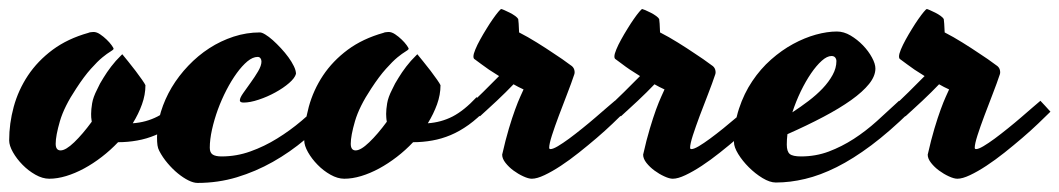

<svg xmlns="http://www.w3.org/2000/svg" viewBox="-86 -365 2323 421"><path d="M36.1 -49.8Q36.1 -35.2 46.9 -35.2Q58.1 -35.2 76.7 -53Q95.2 -70.8 115.2 -98.1Q114.3 -103.5 114 -107.7Q113.8 -111.8 113.8 -115.2Q113.8 -125 116 -138.4Q118.2 -151.9 127 -168.9Q132.8 -182.1 141.1 -194.8Q147.9 -206.1 157.7 -219Q167.5 -231.9 179.2 -243.2L182.1 -246.1Q187 -240.2 195.1 -230.2Q203.1 -220.2 211.2 -209.7Q219.2 -199.2 225.3 -190.4Q231.4 -181.6 232.9 -178.2Q232.9 -157.2 225.3 -136.2Q217.8 -115.2 205.1 -94.7Q234.4 -96.7 259.5 -109.6Q284.7 -122.6 312 -151.9Q316.4 -147.5 323.5 -139.9Q330.6 -132.3 335 -127Q314.5 -105.5 294.7 -91.3Q274.9 -77.1 255.1 -68.8Q235.4 -60.5 214.8 -56.9Q194.3 -53.2 172.9 -53.2Q156.2 -35.6 137.2 -21Q118.2 -6.3 98.4 4.4Q78.6 15.1 59.1 21Q39.6 26.9 22 26.9Q7.3 26.9 -8.3 18.1Q-23.9 9.3 -36.6 -3.7Q-49.3 -16.6 -57.6 -31.2Q-65.9 -45.9 -65.9 -57.1Q-65.9 -94.2 -55.9 -130.9Q-45.9 -167.5 -24.7 -199.5Q-3.4 -231.4 29.5 -255.9Q62.5 -280.3 107.9 -293Q109.4 -293.9 113 -294.4Q116.7 -294.9 119.1 -294.9Q126 -294.9 133.5 -289.8Q141.1 -284.7 147.7 -278.3Q154.3 -272 158.7 -265.9Q163.1 -259.8 163.1 -257.8Q162.1 -255.4 155.8 -251.7Q149.4 -248 138.7 -239.3Q127.9 -230.5 113.3 -214.1Q98.6 -197.8 81.1 -170.9Q54.7 -131.3 45.4 -99.4Q36.1 -67.4 36.1 -49.8Z M347.2 36.1Q338.4 36.1 327.1 30.5Q315.9 24.9 304.2 15.4Q292.5 5.9 281.5 -7.1Q270.5 -20 263.2 -34.2Q260.3 -39.6 259.3 -46.4Q258.3 -53.2 258.3 -64Q258.3 -91.8 266.8 -119.9Q275.4 -147.9 290.5 -173.3Q305.7 -198.7 326.9 -220.9Q348.1 -243.2 373 -259.3Q397.9 -275.4 426.3 -284.7Q454.6 -293.9 483.9 -293.9Q488.3 -293.9 495.8 -289.3Q503.4 -284.7 512.2 -276.9Q521 -269 530 -259.3Q539.1 -249.5 546.4 -239.5Q553.7 -229.5 558.3 -220Q563 -210.4 563 -203.1Q560.5 -193.8 547.9 -182.9Q535.2 -171.9 517.8 -162.4Q500.5 -152.8 481.4 -146.5Q462.4 -140.1 448.2 -140.1Q439.9 -140.1 439.9 -145Q439.9 -150.4 447.3 -160.9Q454.6 -171.4 463.6 -183.8Q472.7 -196.3 480 -208.7Q487.3 -221.2 487.3 -230Q487.3 -234.4 485.1 -237.3Q482.9 -240.2 479 -240.2Q468.3 -240.2 456.5 -230.5Q444.8 -220.7 433.1 -204.6Q421.4 -188.5 410.6 -167.7Q399.9 -147 391.8 -125Q383.8 -103 378.9 -81.1Q374 -59.1 374 -41Q374 -30.3 380.4 -26.1Q386.7 -22 399.9 -22Q432.6 -22 463.1 -33Q493.7 -43.9 521.7 -61.3Q549.8 -78.6 575.2 -100.1Q600.6 -121.6 623 -143.1Q628.4 -136.7 636.2 -130.6Q644 -124.5 647.9 -120.1Q617.7 -88.4 583.7 -59.8Q549.8 -31.2 512.2 -10Q474.6 11.2 433.3 23.7Q392.1 36.1 347.2 36.1Z M683.1 -49.8Q683.1 -35.2 693.8 -35.2Q705.1 -35.2 723.6 -53Q742.2 -70.8 762.2 -98.1Q761.2 -103.5 761 -107.7Q760.7 -111.8 760.7 -115.2Q760.7 -125 762.9 -138.4Q765.1 -151.9 773.9 -168.9Q779.8 -182.1 788.1 -194.8Q794.9 -206.1 804.7 -219Q814.5 -231.9 826.2 -243.2L829.1 -246.1Q834 -240.2 842 -230.2Q850.1 -220.2 858.2 -209.7Q866.2 -199.2 872.3 -190.4Q878.4 -181.6 879.9 -178.2Q879.9 -157.2 872.3 -136.2Q864.7 -115.2 852.1 -94.7Q881.3 -96.7 906.5 -109.6Q931.6 -122.6 959 -151.9Q963.4 -147.5 970.5 -139.9Q977.5 -132.3 981.9 -127Q961.4 -105.5 941.7 -91.3Q921.9 -77.1 902.1 -68.8Q882.3 -60.5 861.8 -56.9Q841.3 -53.2 819.8 -53.2Q803.2 -35.6 784.2 -21Q765.1 -6.3 745.4 4.4Q725.6 15.1 706.1 21Q686.5 26.9 668.9 26.9Q654.3 26.9 638.7 18.1Q623 9.3 610.4 -3.7Q597.7 -16.6 589.4 -31.2Q581.1 -45.9 581.1 -57.1Q581.1 -94.2 591.1 -130.9Q601.1 -167.5 622.3 -199.5Q643.6 -231.4 676.5 -255.9Q709.5 -280.3 754.9 -293Q756.3 -293.9 760 -294.4Q763.7 -294.9 766.1 -294.9Q772.9 -294.9 780.5 -289.8Q788.1 -284.7 794.7 -278.3Q801.3 -272 805.7 -265.9Q810.1 -259.8 810.1 -257.8Q809.1 -255.4 802.7 -251.7Q796.4 -248 785.6 -239.3Q774.9 -230.5 760.3 -214.1Q745.6 -197.8 728 -170.9Q701.7 -131.3 692.4 -99.4Q683.1 -67.4 683.1 -49.8Z M1173.3 -202.1Q1167 -183.1 1157.5 -158.7Q1147.9 -134.3 1139.2 -110.8Q1130.4 -87.4 1124.3 -68.4Q1118.2 -49.3 1118.2 -41Q1118.2 -38.1 1121.1 -38.1Q1126.5 -38.1 1137.2 -44.4Q1147.9 -50.8 1161.9 -61Q1175.8 -71.3 1190.9 -83.5Q1206.1 -95.7 1220 -107.7Q1233.9 -119.6 1245.1 -129.4Q1256.3 -139.2 1262.2 -144Q1266.6 -139.6 1272.7 -132.8Q1278.8 -126 1284.2 -120.1Q1273.4 -109.4 1257.3 -94Q1241.2 -78.6 1222.4 -62.5Q1203.6 -46.4 1183.3 -30.3Q1163.1 -14.2 1143.8 -1.5Q1124.5 11.2 1107.9 19Q1091.3 26.9 1080.1 26.9Q1072.8 26.9 1061.5 21.7Q1050.3 16.6 1040 9Q1029.8 1.5 1022.5 -7.8Q1015.1 -17.1 1015.1 -25.9Q1022.5 -58.6 1029.8 -83Q1037.1 -107.4 1043.5 -124.8Q1049.8 -142.1 1054.7 -152.8Q1059.6 -163.6 1062 -168.9Q1056.2 -171.4 1050.8 -174.3Q1045.4 -177.2 1040 -180.2Q1032.2 -171.9 1022.7 -162.6Q1013.2 -153.3 1003.4 -144Q993.7 -134.8 983.9 -126Q974.1 -117.2 966.3 -109.9L942.9 -133.8Q955.6 -146 973.4 -163.3Q991.2 -180.7 1008.3 -198.2Q996.1 -205.6 986.3 -212.2Q976.6 -218.8 969.7 -224.1Q961.4 -230 955.1 -234.9Q952.1 -236.3 952.1 -241.2Q952.1 -246.6 956.3 -256.6Q960.4 -266.6 966.8 -278.1Q973.1 -289.6 980.5 -301.5Q987.8 -313.5 994.6 -323.2Q1001.5 -333 1006.6 -339.1Q1011.7 -345.2 1013.2 -345.2Q1014.2 -345.2 1019.8 -342.8Q1025.4 -340.3 1031.7 -337.2Q1038.1 -334 1043.5 -330.1Q1048.8 -326.2 1050.3 -323.2Q1050.8 -320.8 1051.3 -313Q1051.8 -305.2 1052.2 -293.9Q1071.3 -284.2 1091.3 -271.7Q1111.3 -259.3 1127.9 -248Q1147.5 -235.4 1165 -222.2Q1171.4 -218.3 1173.1 -212.4Q1174.8 -206.5 1173.3 -202.1Z M1482.4 -202.1Q1476.1 -183.1 1466.6 -158.7Q1457 -134.3 1448.2 -110.8Q1439.5 -87.4 1433.3 -68.4Q1427.2 -49.3 1427.2 -41Q1427.2 -38.1 1430.2 -38.1Q1435.5 -38.1 1446.3 -44.4Q1457 -50.8 1470.9 -61Q1484.9 -71.3 1500 -83.5Q1515.1 -95.7 1529.1 -107.7Q1543 -119.6 1554.2 -129.4Q1565.4 -139.2 1571.3 -144Q1575.7 -139.6 1581.8 -132.8Q1587.9 -126 1593.3 -120.1Q1582.5 -109.4 1566.4 -94Q1550.3 -78.6 1531.5 -62.5Q1512.7 -46.4 1492.4 -30.3Q1472.2 -14.2 1452.9 -1.5Q1433.6 11.2 1417 19Q1400.4 26.9 1389.2 26.9Q1381.8 26.9 1370.6 21.7Q1359.4 16.6 1349.1 9Q1338.9 1.5 1331.5 -7.8Q1324.2 -17.1 1324.2 -25.9Q1331.5 -58.6 1338.9 -83Q1346.2 -107.4 1352.5 -124.8Q1358.9 -142.1 1363.8 -152.8Q1368.7 -163.6 1371.1 -168.9Q1365.2 -171.4 1359.9 -174.3Q1354.5 -177.2 1349.1 -180.2Q1341.3 -171.9 1331.8 -162.6Q1322.3 -153.3 1312.5 -144Q1302.7 -134.8 1293 -126Q1283.2 -117.2 1275.4 -109.9L1252 -133.8Q1264.6 -146 1282.5 -163.3Q1300.3 -180.7 1317.4 -198.2Q1305.2 -205.6 1295.4 -212.2Q1285.6 -218.8 1278.8 -224.1Q1270.5 -230 1264.2 -234.9Q1261.2 -236.3 1261.2 -241.2Q1261.2 -246.6 1265.4 -256.6Q1269.5 -266.6 1275.9 -278.1Q1282.2 -289.6 1289.6 -301.5Q1296.9 -313.5 1303.7 -323.2Q1310.5 -333 1315.7 -339.1Q1320.8 -345.2 1322.3 -345.2Q1323.2 -345.2 1328.9 -342.8Q1334.5 -340.3 1340.8 -337.2Q1347.2 -334 1352.5 -330.1Q1357.9 -326.2 1359.4 -323.2Q1359.9 -320.8 1360.4 -313Q1360.8 -305.2 1361.3 -293.9Q1380.4 -284.2 1400.4 -271.7Q1420.4 -259.3 1437 -248Q1456.5 -235.4 1474.1 -222.2Q1480.5 -218.3 1482.2 -212.4Q1483.9 -206.5 1482.4 -202.1Z M1909.2 -120.1Q1864.3 -76.2 1824.5 -46.4Q1784.7 -16.6 1748.5 1.5Q1712.4 19.5 1679.4 27.3Q1646.5 35.2 1615.2 35.2Q1602.1 35.2 1585.9 25.4Q1569.8 15.6 1555.9 1.7Q1542 -12.2 1532.7 -27.3Q1523.4 -42.5 1523.4 -53.2Q1523.4 -93.3 1534.4 -126.7Q1545.4 -160.2 1563.5 -187Q1581.5 -213.9 1604.7 -234.4Q1627.9 -254.9 1653.1 -268.6Q1678.2 -282.2 1703.1 -289.1Q1728 -295.9 1749 -295.9Q1764.2 -295.9 1779.1 -287.1Q1793.9 -278.3 1806.2 -265.6Q1818.4 -252.9 1825.9 -239Q1833.5 -225.1 1833.5 -214.8Q1833.5 -198.2 1819.6 -180.9Q1805.7 -163.6 1780.3 -145.5Q1754.9 -127.4 1719.2 -108.6Q1683.6 -89.8 1640.6 -70.8Q1639.2 -59.1 1639.2 -47.9Q1639.2 -32.7 1645.8 -27.3Q1652.3 -22 1670.4 -22Q1702.6 -22 1731.2 -32.7Q1759.8 -43.5 1786.1 -60.5Q1812.5 -77.6 1836.9 -99.6Q1861.3 -121.6 1885.3 -144ZM1737.3 -242.2Q1727.5 -242.2 1715.8 -231.7Q1704.1 -221.2 1692.4 -204.1Q1680.7 -187 1669.9 -164.8Q1659.2 -142.6 1651.4 -118.7Q1669.4 -130.4 1686.8 -143.6Q1704.1 -156.7 1717.8 -171.1Q1731.4 -185.5 1739.7 -200.7Q1748 -215.8 1748 -231Q1748 -235.4 1745.4 -238.8Q1742.7 -242.2 1737.3 -242.2Z M2106.4 -202.1Q2100.1 -183.1 2090.6 -158.7Q2081.1 -134.3 2072.3 -110.8Q2063.5 -87.4 2057.4 -68.4Q2051.3 -49.3 2051.3 -41Q2051.3 -38.1 2054.2 -38.1Q2059.6 -38.1 2070.3 -44.4Q2081.1 -50.8 2095 -61Q2108.9 -71.3 2124 -83.5Q2139.2 -95.7 2153.1 -107.7Q2167 -119.6 2178.2 -129.4Q2189.5 -139.2 2195.3 -144Q2199.7 -139.6 2205.8 -132.8Q2211.9 -126 2217.3 -120.1Q2206.5 -109.4 2190.4 -94Q2174.3 -78.6 2155.5 -62.5Q2136.7 -46.4 2116.5 -30.3Q2096.2 -14.2 2076.9 -1.5Q2057.6 11.2 2041 19Q2024.4 26.9 2013.2 26.9Q2005.9 26.9 1994.6 21.7Q1983.4 16.6 1973.1 9Q1962.9 1.5 1955.6 -7.8Q1948.2 -17.1 1948.2 -25.9Q1955.6 -58.6 1962.9 -83Q1970.2 -107.4 1976.6 -124.8Q1982.9 -142.1 1987.8 -152.8Q1992.7 -163.6 1995.1 -168.9Q1989.3 -171.4 1983.9 -174.3Q1978.5 -177.2 1973.1 -180.2Q1965.3 -171.9 1955.8 -162.6Q1946.3 -153.3 1936.5 -144Q1926.8 -134.8 1917 -126Q1907.2 -117.2 1899.4 -109.9L1876 -133.8Q1888.7 -146 1906.5 -163.3Q1924.3 -180.7 1941.4 -198.2Q1929.2 -205.6 1919.4 -212.2Q1909.7 -218.8 1902.8 -224.1Q1894.5 -230 1888.2 -234.9Q1885.3 -236.3 1885.3 -241.2Q1885.3 -246.6 1889.4 -256.6Q1893.6 -266.6 1899.9 -278.1Q1906.2 -289.6 1913.6 -301.5Q1920.9 -313.5 1927.7 -323.2Q1934.6 -333 1939.7 -339.1Q1944.8 -345.2 1946.3 -345.2Q1947.3 -345.2 1952.9 -342.8Q1958.5 -340.3 1964.8 -337.2Q1971.2 -334 1976.6 -330.1Q1981.9 -326.2 1983.4 -323.2Q1983.9 -320.8 1984.4 -313Q1984.9 -305.2 1985.4 -293.9Q2004.4 -284.2 2024.4 -271.7Q2044.4 -259.3 2061 -248Q2080.6 -235.4 2098.1 -222.2Q2104.5 -218.3 2106.2 -212.4Q2107.9 -206.5 2106.4 -202.1Z"/></svg>

Font: Yesteryear
Style: Regular
Weight: 400
Designer: Astigmatic (AOETI)
Foundry: Astigmatic (AOETI)
Version: Version 1.000